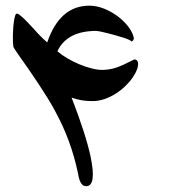

<svg xmlns="http://www.w3.org/2000/svg" viewBox="-20 -683 597 673"><path d="M449.2 -549.8Q449.7 -546.4 446.8 -542Q446.3 -540.5 443.8 -539.1Q442.9 -538.1 440.9 -537.1Q440.9 -539.6 432.4 -543.5Q423.8 -547.4 410.9 -551.5Q397.9 -555.7 382.8 -559.8Q367.7 -564 354 -567.4Q340.3 -570.8 330.3 -572.8Q320.3 -574.7 317.9 -574.7Q214.8 -574.7 181.2 -503.4Q196.3 -490.2 216.3 -478.5Q236.3 -466.8 257.8 -457.8Q279.3 -448.7 300.3 -443.4Q321.3 -438 337.9 -438Q375 -438 412.6 -456.1L450.7 -474.6Q460.9 -474.6 463.4 -464.8Q465.8 -455.1 460.7 -440.9Q455.6 -426.8 445.3 -411.6Q435.1 -396.5 419.7 -381.6Q404.3 -366.7 386 -355Q367.7 -343.3 346.7 -335.9Q325.7 -328.6 304.2 -328.6Q283.7 -328.6 266.4 -331.5Q249 -334.5 231 -340.8Q255.9 -276.4 272.2 -225.8Q288.6 -175.3 296.9 -136.7Q319.8 -30.3 281.7 -30.3Q262.7 -30.3 255.4 -64.9L252.4 -80.1Q240.7 -134.8 221.7 -187Q202.6 -239.3 174.8 -290.5Q163.6 -312.5 147 -339.1Q130.4 -365.7 112.8 -392.3Q95.2 -418.9 78.1 -443.6Q61 -468.3 48.3 -485.8Q39.6 -498.5 33.4 -507.8Q27.3 -517.1 26.9 -518.6Q25.9 -523.9 25.4 -534.7Q24.9 -545.4 25.1 -558.3Q25.4 -571.3 26.4 -585Q27.3 -598.6 29.1 -609.9Q30.8 -621.1 33.2 -628.2Q35.6 -635.3 39.1 -635.3Q43 -635.3 49.1 -630.6Q55.2 -626 63 -618.7Q70.8 -611.3 79.8 -601.6Q88.9 -591.8 98.6 -581.5Q109.9 -568.4 122.1 -556.2Q134.3 -543.9 145.5 -534.2Q189.5 -663.1 293 -663.1Q318.8 -663.1 345 -652.6Q371.1 -642.1 393.1 -625.5Q415 -608.9 430.2 -588.9Q445.3 -568.8 449.2 -549.8Z"/></svg>

Font: XB Khoramshahr
Style: Oblique
Weight: 400
Italic angle: 12°
Designer: Behnam
Foundry: Irmug
Version: Version 8.005 2009